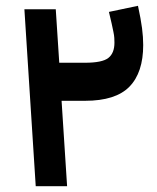

<svg xmlns="http://www.w3.org/2000/svg" viewBox="-20 -641 541 661"><path d="M184 -425H273Q332 -425 353 -441.5Q374 -458 374 -494Q374 -502 373.5 -510.5Q373 -519 370.5 -531Q368 -543 364.5 -559.5Q361 -576 355 -600L455 -621Q465 -575 469 -544Q473 -513 473 -486Q473 -391 425.5 -342.5Q378 -294 273 -294H192L211 0H103L64 -609H172Z"/></svg>

Font: IBM Plex Arabic SemiBold
Style: Regular
Weight: 600
Designer: Mike Abbink, Paul van der Laan, Pieter van Rosmalen, Wael Morcos, Khajak Apelian
Foundry: Bold Monday
Version: Version 1.0